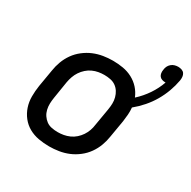

<svg xmlns="http://www.w3.org/2000/svg" viewBox="-151 -814 965 969"><g transform="rotate(30 331.0 -329.0)"><path d="M255 8Q223 8 192.5 2.5Q162 -3 136 -17.5Q110 -32 91.5 -55.5Q73 -79 63.5 -107.5Q54 -136 54 -167.5Q54 -199 59 -231L76 -331Q80 -358 90 -385Q100 -412 117 -436Q134 -460 158 -478.5Q182 -497 208.5 -508Q235 -519 263 -523.5Q291 -528 318 -528Q349 -528 378 -523Q407 -518 432.5 -504.5Q458 -491 477 -470Q496 -449 507 -422Q540 -452 564.5 -488.5Q589 -525 603 -565H601Q591 -565 582 -568Q573 -571 567.5 -578Q562 -585 560.5 -595Q559 -605 561 -615Q562 -626 566.5 -635.5Q571 -645 579.5 -652.5Q588 -660 598.5 -663Q609 -666 619 -666Q630 -666 640 -662.5Q650 -659 655.5 -651Q661 -643 662 -632Q663 -621 661 -610Q655 -577 643 -544Q631 -511 613 -480Q595 -449 571 -421.5Q547 -394 519 -371Q521 -351 519.5 -330.5Q518 -310 515 -289L498 -189Q494 -162 484 -135Q474 -108 457 -84Q440 -60 416 -41.5Q392 -23 365.5 -12Q339 -1 310.5 3.5Q282 8 255 8ZM256 -76Q273 -76 290 -79Q307 -82 324 -89.5Q341 -97 355 -109.5Q369 -122 379 -137Q389 -152 395 -169Q401 -186 403 -203L420 -303Q423 -321 423.5 -338.5Q424 -356 419.5 -373Q415 -390 406 -404Q397 -418 383.5 -427.5Q370 -437 352.5 -440.5Q335 -444 317 -444Q300 -444 283 -441Q266 -438 249.5 -430.5Q233 -423 219 -410.5Q205 -398 195 -383Q185 -368 179 -351Q173 -334 170 -317L154 -217Q151 -199 150.5 -181.5Q150 -164 154 -147Q158 -130 167.5 -116Q177 -102 190 -92.5Q203 -83 220.5 -79.5Q238 -76 256 -76Z"/></g></svg>

Font: Iosevka Custom Medium Oblique
Style: Regular
Weight: 500
Italic angle: -9°
Designer: Belleve Invis
Foundry: Belleve Invis
Version: Version 27.0.1